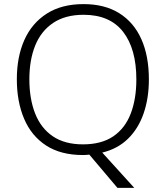

<svg xmlns="http://www.w3.org/2000/svg" viewBox="-20 -745 808 935"><path d="M705 -358Q705 -267 679.5 -193Q654 -119 603.5 -69.5Q553 -20 478 -2L634 170H552L415 8Q407 9 399 9.5Q391 10 384 10Q276 10 204.5 -36.5Q133 -83 97.5 -166.5Q62 -250 62 -359Q62 -468 98.5 -550Q135 -632 207.5 -678.5Q280 -725 387 -725Q490 -725 561 -680.5Q632 -636 668.5 -554Q705 -472 705 -358ZM123 -359Q123 -264 151 -192.5Q179 -121 237 -81.5Q295 -42 384 -42Q474 -42 531.5 -81Q589 -120 616.5 -191.5Q644 -263 644 -358Q644 -507 579.5 -590Q515 -673 387 -673Q298 -673 239 -633.5Q180 -594 151.5 -523.5Q123 -453 123 -359Z"/></svg>

Font: Noto Sans Tamil Light
Style: Regular
Weight: 300
Designer: Jelle Bosma - Monotype Design Team
Foundry: Monotype Imaging Inc.
Version: Version 2.004; ttfautohint (v1.8.4.7-5d5b)